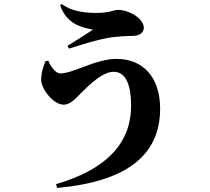

<svg xmlns="http://www.w3.org/2000/svg" viewBox="-20 -849 1040 952"><path d="M206 -546C192 -515 179 -466 186 -437C197 -393 249 -330 296 -330C331 -330 361 -367 384 -390C425 -430 488 -493 544 -493C606 -493 630 -423 630 -326C630 -128 494 -5 258 64L263 83C594 53 774 -70 774 -310C774 -463 692 -557 558 -557C452 -557 346 -485 278 -485C255 -485 227 -525 220 -548ZM441 -702C413 -683 354 -646 315 -622L322 -608C370 -623 468 -655 534 -664C563 -668 611 -671 637 -671C676 -671 693 -690 693 -712C693 -757 620 -800 565 -800C546 -800 522 -785 460 -785C412 -785 342 -788 286 -829L278 -824C310 -727 390 -712 441 -702Z"/></svg>

Font: Noto Serif TC Black
Style: Regular
Weight: 900
Version: Version 1.001;PS 1.001;hotconv 16.6.54;makeotf.lib2.5.65590